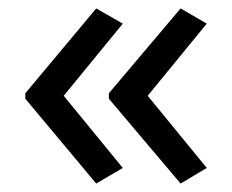

<svg xmlns="http://www.w3.org/2000/svg" viewBox="-20 -491 549 455"><path d="M40 -270 208 -471 271 -435 131 -264 271 -93 208 -56 40 -257ZM238 -270 408 -471 470 -435 330 -264 470 -93 408 -56 238 -257Z"/></svg>

Font: Noto Sans Symbols
Style: Regular
Weight: 400
Designer: Monotype Design Team
Foundry: Monotype Imaging Inc.
Version: Version 2.002